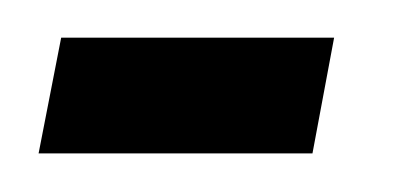

<svg xmlns="http://www.w3.org/2000/svg" viewBox="-24 -290 210 102"><path d="M-3.5 -208.5 8.5 -270H153.5L142 -208.5Z"/></svg>

Font: Anybody UltraCondensed Medium
Style: Italic
Weight: 500
Width: 1
Italic angle: -10°
Designer: Tyler Finck
Foundry: Etcetera Type Company
Version: Version 1.010; ttfautohint (v1.8.3) -l 8 -r 50 -G 200 -x 14 